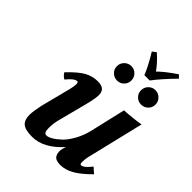

<svg xmlns="http://www.w3.org/2000/svg" viewBox="-221 -889 1015 1015"><g transform="rotate(45 286.0 -381.5)"><path d="M279.8 -314.9 237.8 -152.8Q229 -119.1 229 -87.9Q229 -67.4 233.2 -58.1Q237.3 -48.8 249 -48.8Q261.2 -48.8 280.8 -60.1Q300.3 -71.3 323 -92.5Q345.7 -113.8 366.9 -151.9Q388.2 -189.9 398.9 -235.8L444.8 -433.1Q459.5 -433.1 499.5 -437.3Q539.6 -441.4 563 -445.8L485.8 -125Q481 -106 481 -83Q481 -66.9 488.8 -66.9Q508.3 -66.9 541 -108.9L571.8 -82Q524.4 -34.2 486.3 -12.2Q448.2 9.8 410.2 9.8Q392.1 9.8 380.4 5.1Q368.7 0.5 363.8 -8.1Q358.9 -16.6 357.4 -23.4Q356 -30.3 356 -39.1Q356 -55.7 365.2 -79.1Q285.6 9.8 200.2 9.8Q148.4 9.8 128.2 -7.3Q107.9 -24.4 107.9 -64Q107.9 -76.7 111.8 -101.8Q115.7 -127 119.1 -141.1L162.1 -309.1Q168.9 -335.9 168.9 -351.1Q168.9 -367.2 161.1 -367.2Q140.1 -367.2 106.9 -325.2Q89.4 -334.5 79.1 -352.1Q129.9 -405.3 164.6 -424.6Q199.2 -443.8 238.8 -443.8Q253.4 -443.8 264.2 -440.4Q274.9 -437 280.5 -432.1Q286.1 -427.2 289.3 -419.9Q292.5 -412.6 293.2 -407.2Q293.9 -401.9 293.9 -395Q293.9 -369.6 279.8 -314.9ZM268.8 -533.7Q252.9 -549.3 252.9 -571.8Q252.9 -594.2 268.8 -610.1Q284.7 -626 307.1 -626Q329.6 -626 345.2 -610.1Q360.8 -594.2 360.8 -571.8Q360.8 -549.3 345.2 -533.7Q329.6 -518.1 307.1 -518.1Q284.7 -518.1 268.8 -533.7ZM448.7 -533.7Q433.1 -549.3 433.1 -571.8Q433.1 -594.2 448.7 -610.1Q464.4 -626 486.8 -626Q509.3 -626 525.1 -610.1Q541 -594.2 541 -571.8Q541 -549.3 525.1 -533.7Q509.3 -518.1 486.8 -518.1Q464.4 -518.1 448.7 -533.7ZM429.2 -640.6H389.2Q371.1 -687.5 328.6 -756.8L350.1 -772.9Q394 -733.9 418.9 -697.3Q453.6 -731.4 515.1 -772.9L531.7 -756.8Q461.9 -685.1 429.2 -640.6Z"/></g></svg>

Font: Linux Libertine G
Style: Semibold Italic
Weight: 600
Italic angle: -11.5°
Designer: Philipp H. Poll
Foundry: Philipp H. Poll
Version: Version 5.1.1